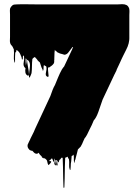

<svg xmlns="http://www.w3.org/2000/svg" viewBox="-20 -721 665 919"><path d="M288 176Q288 177 286 177.5Q284 178 284 177Q283 162 282.5 134Q282 106 281.5 78Q281 50 280 35Q280 34 277 34Q274 34 274 34Q273 35 273 35.5Q273 36 272 37Q268 43 264 45Q263 47 262.5 51Q262 55 259 56Q257 57 257 51.5Q257 46 255 48Q253 52 255 62.5Q257 73 252 71Q248 69 249 62.5Q250 56 251.5 50.5Q253 45 248 45Q244 44 245 51.5Q246 59 247.5 65.5Q249 72 245 70Q238 65 241 55.5Q244 46 241 39Q239 36 239.5 44Q240 52 236 54Q236 54 233 45.5Q230 37 228 36V37Q228 37 222 43Q220 45 218 46Q214 50 216.5 50Q219 50 222.5 50.5Q226 51 225 54.5Q224 58 213 69Q212 70 210.5 66.5Q209 63 208 61Q207 57 206.5 53.5Q206 50 204 46Q202 44 200.5 42Q199 40 197 39Q195 37 193 37Q184 32 186.5 33.5Q189 35 191.5 37Q194 39 185 35Q180 33 179 27Q170 20 166 12Q165 12 163 10Q163 12 162 13Q161 14 158 14.5Q155 15 154 15Q147 14 143 9.5Q139 5 135 1Q134 0 132.5 0.5Q131 1 129 0L122 -3Q120 -5 118 -7.5Q116 -10 114 -13Q111 -20 112 -27Q113 -29 113 -30Q113 -31 114 -32Q116 -38 119 -43Q122 -48 124 -53Q126 -57 126 -58L137 -80Q139 -85 142 -90L147 -102L153 -115L221 -261Q226 -276 231.5 -290Q237 -304 243 -314Q251 -333 258.5 -351.5Q266 -370 276 -388L282 -397Q284 -399 285 -400.5Q286 -402 287 -403L326 -486V-487Q328 -491 328 -491Q328 -492 329.5 -494.5Q331 -497 326 -495Q323 -492 321 -488Q315 -481 308 -471Q301 -461 290 -459Q288 -459 286 -459.5Q284 -460 282 -461Q266 -464 254 -471Q253 -473 250.5 -475Q248 -477 246 -478Q239 -485 241 -483Q243 -481 242 -479V-477Q242 -473 241 -471Q241 -464 240.5 -456.5Q240 -449 240 -442V-436Q239 -432 239.5 -427.5Q240 -423 238 -419Q238 -417 237 -417Q234 -412 228.5 -407.5Q223 -403 218 -400Q216 -398 214 -398Q210 -398 210 -398Q209 -391 210.5 -379Q212 -367 212.5 -359Q213 -351 206 -354Q196 -359 200 -374Q204 -389 202 -401Q202 -403 199 -404.5Q196 -406 194 -407Q191 -410 190 -409Q188 -402 188.5 -395Q189 -388 186 -382Q185 -380 184.5 -384.5Q184 -389 182 -391Q181 -393 180 -395.5Q179 -398 178 -400Q176 -405 174.5 -411Q173 -417 171 -422Q169 -423 164 -428Q163 -429 162.5 -430Q162 -431 160 -432Q159 -435 156 -438Q155 -439 154.5 -440Q154 -441 152 -442Q151 -445 146 -448Q145 -448 140 -444Q135 -440 135 -439Q133 -422 133 -405Q133 -388 131 -371Q130 -368 127.5 -361.5Q125 -355 123 -352Q122 -351 120.5 -350Q119 -349 119 -350Q118 -364 120.5 -379Q123 -394 123.5 -408Q124 -422 115 -432Q109 -439 110 -427.5Q111 -416 114.5 -398Q118 -380 118.5 -367.5Q119 -355 111 -360Q103 -365 101.5 -374.5Q100 -384 102 -395Q101 -395 99 -397Q90 -407 93.5 -422.5Q97 -438 95 -451Q95 -452 93.5 -454Q92 -456 91 -455Q89 -451 89.5 -445Q90 -439 87 -436Q85 -434 84.5 -439Q84 -444 83 -447Q80 -454 77 -461.5Q74 -469 69 -474Q68 -476 65 -478Q62 -480 63 -479L60 -482Q58 -480 58 -477Q58 -474 56 -472Q53 -469 53 -469Q52 -462 52 -448Q52 -434 52 -425.5Q52 -417 49 -424Q45 -438 46.5 -453.5Q48 -469 46 -486Q43 -490 42.5 -492.5Q42 -495 37 -502Q33 -505 30 -511Q30 -512 29.5 -513Q29 -514 29 -515Q28 -516 28 -518Q27 -524 27.5 -530.5Q28 -537 28 -544V-652Q28 -658 27.5 -664.5Q27 -671 28 -678Q28 -679 28.5 -680Q29 -681 29 -682Q32 -688 36 -692Q41 -698 47 -699Q53 -700 60 -700Q83 -701 107.5 -700.5Q132 -700 154 -700H544Q549 -700 554.5 -700.5Q560 -701 565 -701Q577 -701 585 -697Q593 -693 596 -685Q598 -684 598 -681Q598 -678 599 -676Q600 -669 599.5 -662Q599 -655 599 -649V-555Q599 -546 599 -537.5Q599 -529 597 -520Q597 -519 596.5 -517.5Q596 -516 596 -514Q592 -498 584 -483Q576 -468 569 -453Q565 -446 562 -438.5Q559 -431 555 -423L548 -408L539 -389Q538 -385 536.5 -381.5Q535 -378 533 -375Q532 -372 530.5 -369.5Q529 -367 528 -365L471 -244Q461 -213 450.5 -184.5Q440 -156 429 -145Q429 -144 428.5 -144Q428 -144 428 -143Q424 -133 419.5 -123Q415 -113 410 -104Q403 -88 396.5 -76Q390 -64 385 -59L379 -46Q376 -38 373 -32Q370 -26 366 -19Q360 -12 353 -6Q350 4 348 14Q346 24 343 33Q342 36 341.5 39.5Q341 43 339 46Q338 49 337 55Q336 61 335 58Q333 49 333.5 38.5Q334 28 332 19L327 24Q327 24 326.5 24.5Q326 25 325 25Q324 25 324 25.5Q324 26 323 26Q322 35 321.5 44Q321 53 319 62Q319 67 318.5 75.5Q318 84 317.5 89.5Q317 95 314 91Q310 80 311 67Q312 54 310 42Q310 40 308.5 38.5Q307 37 306 36Q304 30 304 29L299 31Q297 33 295 33Q294 34 293 33.5Q292 33 292 34Q291 49 290.5 77Q290 105 289.5 133Q289 161 288 176ZM104 -408Q106 -416 107 -423.5Q108 -431 107 -438Q103 -442 103 -442Q102 -436 102.5 -426Q103 -416 104 -408Z"/></svg>

Font: Rubik Wet Paint
Style: Regular
Weight: 400
Designer: Hubert and Fischer, NaN
Foundry: Hubert and Fischer, NaN
Version: Version 2.200